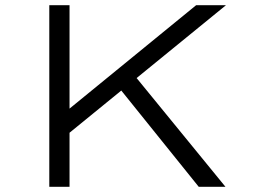

<svg xmlns="http://www.w3.org/2000/svg" viewBox="-20 -720 1010 740"><path d="M223 -188V-281L736 -700H851ZM170 0V-700H248V0ZM746 0 433 -389 483 -448 849 0Z"/></svg>

Font: Lexend Tera Light
Style: Regular
Weight: 300
Designer: Bonnie Shaver-Troup, Thomas Jockin
Foundry: Lexend
Version: Version 1.007